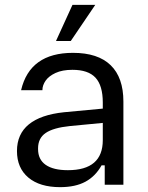

<svg xmlns="http://www.w3.org/2000/svg" viewBox="-20 -762 609 792"><path d="M50 -139Q50 -209 99 -249Q148 -289 244 -299L404 -314V-339Q404 -409 374 -441.5Q344 -474 279 -474Q237 -474 209 -461Q181 -448 168 -429Q155 -410 155 -391V-390H67Q103 -544 281 -544Q384 -544 436.5 -493Q489 -442 489 -343V0H412V-80H399Q374 -35 332.5 -12.5Q291 10 228 10Q144 10 97 -29.5Q50 -69 50 -139ZM260 -60Q404 -60 404 -184V-255L268 -242Q200 -235 168.5 -213.5Q137 -192 137 -150V-147Q137 -104 168.5 -82Q200 -60 260 -60ZM279 -742H373L272 -593H211Z"/></svg>

Font: Mozilla Text BETA
Style: Regular
Weight: 400
Designer: Studio DRAMA
Foundry: Studio DRAMA
Version: Version 0.100